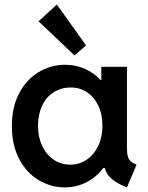

<svg xmlns="http://www.w3.org/2000/svg" viewBox="-20 -813 649 841"><path d="M438.5 -77.1H432.6Q401.4 -36.6 357.9 -14.4Q314.5 7.8 263.7 7.8Q202.6 7.8 149.2 -24.2Q95.7 -56.2 63.7 -117.2Q31.7 -178.2 32.2 -260.7Q31.7 -343.3 63.7 -404.1Q95.7 -464.8 149.2 -497.1Q202.6 -529.3 264.6 -529.3Q311 -529.3 350.8 -512Q390.6 -494.6 420.9 -461.9H423.8V-520.5H536.1V-167Q536.1 -142.6 539.6 -128.9Q543 -115.2 551.8 -106.9Q560.5 -98.6 578.1 -91.8L536.1 7.8Q495.6 -7.8 471.2 -27.8Q446.8 -47.9 438.5 -77.1ZM428.7 -261.7Q428.7 -313 410.2 -351.1Q391.6 -389.2 359.9 -409.7Q328.1 -430.2 289.1 -429.7Q247.6 -429.7 215.1 -408.9Q182.6 -388.2 164.6 -349.9Q146.5 -311.5 146.5 -261.7Q146.5 -212.9 164.6 -174.3Q182.6 -135.7 214.8 -113.8Q247.1 -91.8 288.1 -91.8Q328.1 -91.8 360.1 -113.8Q392.1 -135.7 410.4 -174.3Q428.7 -212.9 428.7 -261.7ZM148.9 -719.7 229 -793 356.9 -614.3 306.2 -570.3Z"/></svg>

Font: Reddit Sans Strawberry SemiBold
Style: Regular
Weight: 600
Designer: Stephen Hutchings
Foundry: Reddit
Version: Version 1.013